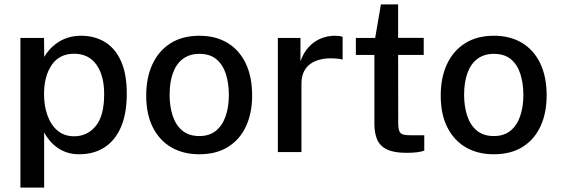

<svg xmlns="http://www.w3.org/2000/svg" viewBox="-20 -689 2541 870"><path d="M72.5 161V-517H179.5L180.5 -431Q190 -448 205 -464.8Q220 -481.5 240.8 -495.8Q261.5 -510 288.2 -518.5Q315 -527 347.5 -527Q408.5 -527 455.2 -498.8Q502 -470.5 528.2 -412.2Q554.5 -354 554.5 -264.5Q554.5 -174.5 528.2 -113.5Q502 -52.5 453.5 -21.2Q405 10 338.5 10Q306.5 10 281 1Q255.5 -8 236 -22.8Q216.5 -37.5 202.8 -54.8Q189 -72 180 -89V161ZM316 -71.5Q375.5 -71.5 413.8 -117.8Q452 -164 452 -262.5Q452 -347 416.8 -396.2Q381.5 -445.5 316 -445.5Q248.5 -445.5 214 -394.2Q179.5 -343 179.5 -262.5Q179.5 -210 194.8 -166.8Q210 -123.5 240.5 -97.5Q271 -71.5 316 -71.5Z M883 10Q810.5 10 756.5 -21.2Q702.5 -52.5 672.5 -112Q642.5 -171.5 642.5 -256Q642.5 -337.5 671 -398.5Q699.5 -459.5 753.2 -493.2Q807 -527 883.5 -527Q956.5 -527 1010 -495.2Q1063.5 -463.5 1093 -402.8Q1122.5 -342 1122.5 -256Q1122.5 -177.5 1095 -117.5Q1067.5 -57.5 1014.2 -23.8Q961 10 883 10ZM883.5 -72.5Q928 -72.5 957.5 -95.8Q987 -119 1002 -161.2Q1017 -203.5 1017 -259Q1017 -310.5 1003.8 -352.8Q990.5 -395 961.2 -420Q932 -445 883.5 -445Q839 -445 808.8 -422.2Q778.5 -399.5 763.5 -357.8Q748.5 -316 748.5 -259Q748.5 -208.5 762 -166Q775.5 -123.5 805.2 -98Q835 -72.5 883.5 -72.5Z M1239 0V-517H1341.5V-411Q1354.5 -449 1377.8 -474.8Q1401 -500.5 1432 -513.8Q1463 -527 1497.5 -527Q1508 -527 1517.5 -525.8Q1527 -524.5 1532.5 -521.5V-418.5Q1526 -421.5 1515.8 -422.5Q1505.5 -423.5 1498 -424Q1464 -426.5 1436 -420.5Q1408 -414.5 1387.8 -400.5Q1367.5 -386.5 1356.8 -364Q1346 -341.5 1346 -311V0Z M1822 3.5Q1764.5 3.5 1733 -12Q1701.5 -27.5 1689 -56.8Q1676.5 -86 1676.5 -127.5V-440H1592.5V-517H1680L1706 -669H1784V-517.5H1900V-440H1784L1784.5 -131.5Q1784.5 -106 1789.8 -94.2Q1795 -82.5 1807.8 -79.2Q1820.5 -76 1842.5 -76H1902.5V-6.5Q1893 -2.5 1873.2 0.5Q1853.5 3.5 1822 3.5Z M2217.5 10Q2145 10 2091 -21.2Q2037 -52.5 2007 -112Q1977 -171.5 1977 -256Q1977 -337.5 2005.5 -398.5Q2034 -459.5 2087.8 -493.2Q2141.5 -527 2218 -527Q2291 -527 2344.5 -495.2Q2398 -463.5 2427.5 -402.8Q2457 -342 2457 -256Q2457 -177.5 2429.5 -117.5Q2402 -57.5 2348.8 -23.8Q2295.5 10 2217.5 10ZM2218 -72.5Q2262.5 -72.5 2292 -95.8Q2321.5 -119 2336.5 -161.2Q2351.5 -203.5 2351.5 -259Q2351.5 -310.5 2338.2 -352.8Q2325 -395 2295.8 -420Q2266.5 -445 2218 -445Q2173.5 -445 2143.2 -422.2Q2113 -399.5 2098 -357.8Q2083 -316 2083 -259Q2083 -208.5 2096.5 -166Q2110 -123.5 2139.8 -98Q2169.5 -72.5 2218 -72.5Z"/></svg>

Font: Public Sans Thin Medium
Style: Regular
Weight: 500
Version: Version 2.001